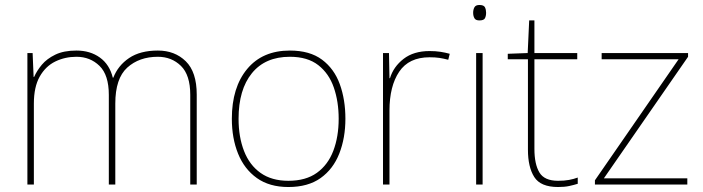

<svg xmlns="http://www.w3.org/2000/svg" viewBox="-20 -741 2824 771"><path d="M614 -538Q682 -538 726 -495Q770 -452 770 -361V0H744V-360Q744 -440 706.5 -476.5Q669 -513 614 -513Q539 -513 491 -469.5Q443 -426 443 -325V0H417V-360Q417 -440 379.5 -476.5Q342 -513 287 -513Q241 -513 202 -494Q163 -475 139.5 -433.5Q116 -392 116 -325V0H90V-528H111L115 -432H117Q128 -457 148 -481Q168 -505 202 -521.5Q236 -538 287 -538Q342 -538 381 -510Q420 -482 433 -429H435Q454 -478 498.5 -508Q543 -538 614 -538Z M1367 -264Q1367 -187 1342.5 -124.5Q1318 -62 1267.5 -26Q1217 10 1138 10Q1062 10 1011.5 -26Q961 -62 936 -124Q911 -186 911 -264Q911 -390 972.5 -464Q1034 -538 1144 -538Q1224 -538 1273 -501.5Q1322 -465 1344.5 -403Q1367 -341 1367 -264ZM938 -264Q938 -191 960 -134.5Q982 -78 1026.5 -46.5Q1071 -15 1138 -15Q1208 -15 1252.5 -47Q1297 -79 1318.5 -135.5Q1340 -192 1340 -264Q1340 -333 1320.5 -389.5Q1301 -446 1258 -479.5Q1215 -513 1144 -513Q1045 -513 991.5 -447Q938 -381 938 -264Z M1705 -536Q1729 -536 1748.5 -533Q1768 -530 1786 -525L1780 -501Q1761 -506 1744.5 -508.5Q1728 -511 1705 -511Q1622 -511 1583 -453Q1544 -395 1544 -297V0H1518V-528H1542L1544 -427H1546Q1560 -473 1600.5 -504.5Q1641 -536 1705 -536Z M1905 -721Q1923 -721 1927.5 -711.5Q1932 -702 1932 -690Q1932 -677 1927.5 -668Q1923 -659 1905 -659Q1890 -659 1885 -668Q1880 -677 1880 -690Q1880 -702 1885 -711.5Q1890 -721 1905 -721ZM1918 -528V0H1892V-528Z M2221 -15Q2246 -15 2265 -18.5Q2284 -22 2300 -28V-3Q2284 2 2265.5 6Q2247 10 2221 10Q2151 10 2125.5 -30Q2100 -70 2100 -140V-503H2019V-525L2099 -528L2105 -659H2126V-528H2298V-503H2126V-143Q2126 -82 2146 -48.5Q2166 -15 2221 -15Z M2740 0H2369V-17L2705 -503H2396V-528H2743V-513L2405 -25H2740Z"/></svg>

Font: Noto Sans Thin
Style: Regular
Weight: 100
Designer: Monotype Design Team
Foundry: Monotype Imaging Inc.
Version: Version 2.007